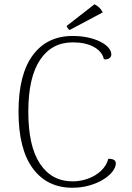

<svg xmlns="http://www.w3.org/2000/svg" viewBox="-20 -870 621 902"><path d="M524 -102Q524 -84 508 -63.5Q492 -43 464 -26Q436 -9 399 1.5Q362 12 320 12Q201 12 134 -79Q67 -170 67 -345Q67 -520 134 -610.5Q201 -701 321 -701Q362 -701 395 -693.5Q428 -686 452.5 -673.5Q477 -661 490 -645.5Q503 -630 503 -614Q503 -603 493 -596Q483 -589 468 -592Q460 -628 421 -649.5Q382 -671 322 -671Q223 -671 168 -588.5Q113 -506 113 -345Q113 -183 168 -100.5Q223 -18 321 -18Q358 -18 393 -30.5Q428 -43 454 -67Q480 -91 489 -124Q499 -124 506 -122.5Q513 -121 518.5 -116.5Q524 -112 524 -102ZM463 -812 307 -729Q303 -731 298.5 -737.5Q294 -744 293 -748L424 -850Q431 -846 439 -840.5Q447 -835 452.5 -827.5Q458 -820 463 -812Z"/></svg>

Font: Arima Thin ExtraLight
Style: Regular
Weight: 250
Version: Version 1.100